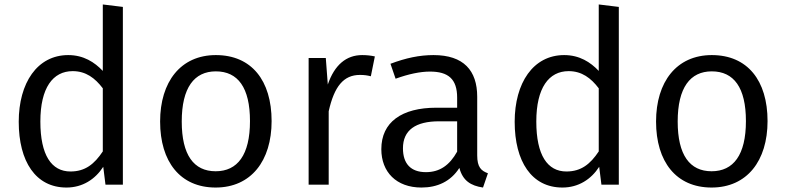

<svg xmlns="http://www.w3.org/2000/svg" viewBox="-20 -828 3525 861"><path d="M441 -808V-510C404 -549 355 -581 286 -581C147 -581 64 -456 64 -282C64 -104 140 13 278 13C350 13 407 -24 443 -80L453 0H531V-797ZM296 -59C211 -59 161 -132 161 -283C161 -434 217 -509 306 -509C365 -509 406 -478 441 -432V-149C403 -92 362 -59 296 -59Z M948 -581C790 -581 698 -461 698 -283C698 -103 788 13 947 13C1106 13 1198 -107 1198 -285C1198 -467 1108 -581 948 -581ZM948 -508C1047 -508 1101 -435 1101 -285C1101 -133 1045 -60 947 -60C849 -60 795 -133 795 -283C795 -435 851 -508 948 -508Z M1604 -581C1533 -581 1480 -537 1450 -449L1441 -568H1364V0H1454V-329C1479 -441 1521 -492 1594 -492C1614 -492 1627 -490 1643 -486L1661 -575C1643 -579 1624 -581 1604 -581Z M2120 -131V-394C2120 -512 2059 -581 1924 -581C1861 -581 1800 -568 1731 -542L1754 -475C1812 -496 1864 -507 1908 -507C1990 -507 2030 -474 2030 -390V-345H1937C1781 -345 1690 -280 1690 -159C1690 -57 1757 13 1870 13C1941 13 2001 -14 2040 -75C2055 -18 2091 5 2146 13L2168 -51C2138 -62 2120 -78 2120 -131ZM1890 -56C1822 -56 1787 -94 1787 -163C1787 -244 1843 -284 1949 -284H2030V-148C1996 -87 1952 -56 1890 -56Z M2665 -808V-510C2628 -549 2579 -581 2510 -581C2371 -581 2288 -456 2288 -282C2288 -104 2364 13 2502 13C2574 13 2631 -24 2667 -80L2677 0H2755V-797ZM2520 -59C2435 -59 2385 -132 2385 -283C2385 -434 2441 -509 2530 -509C2589 -509 2630 -478 2665 -432V-149C2627 -92 2586 -59 2520 -59Z M3172 -581C3014 -581 2922 -461 2922 -283C2922 -103 3012 13 3171 13C3330 13 3422 -107 3422 -285C3422 -467 3332 -581 3172 -581ZM3172 -508C3271 -508 3325 -435 3325 -285C3325 -133 3269 -60 3171 -60C3073 -60 3019 -133 3019 -283C3019 -435 3075 -508 3172 -508Z"/></svg>

Font: Glow Sans SC Normal Book
Style: Regular
Weight: 500
Designer: Ryoko NISHIZUKA (kana, bopomofo & ideographs); Paul D. Hunt (Latin, Greek & Cyrillic); Sandoll Communications, Soo-young
Version: Version 0.93